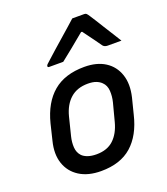

<svg xmlns="http://www.w3.org/2000/svg" viewBox="-148 -914 896 1029"><g transform="rotate(-20 300.0 -400.0)"><path d="M356 -545Q427 -545 474 -515Q521 -485 539.5 -430.5Q558 -376 541 -304L518 -213Q492 -104 427 -46.5Q362 11 252 11Q178 11 129 -20Q80 -51 61.5 -105.5Q43 -160 61 -231L83 -322Q111 -432 178 -488.5Q245 -545 356 -545ZM343 -454Q282 -454 243.5 -420Q205 -386 189 -324L163 -220Q155 -188 157 -158Q159 -128 178 -108Q190 -96 210.5 -89Q231 -82 259 -82Q320 -82 356.5 -116Q393 -150 409 -211L436 -314Q444 -346 442 -377.5Q440 -409 420 -428Q408 -440 389.5 -447Q371 -454 343 -454ZM385 -811H453Q461 -811 465.5 -807Q470 -803 479 -789Q485 -780 498 -759.5Q511 -739 527.5 -712Q544 -685 561.5 -658Q579 -631 592 -609H514Q496 -609 487 -620Q480 -631 460 -658Q440 -685 410 -726H404Q356 -686 322 -658.5Q288 -631 260 -609H180Q170 -609 172 -618Q173 -622 177.5 -626.5Q182 -631 199 -646Q214 -660 239.5 -682.5Q265 -705 293.5 -730Q322 -755 347 -777Q372 -799 385 -811Z"/></g></svg>

Font: Recursive Sn Lnr St Med
Style: Italic
Weight: 500
Italic angle: -15°
Version: Version 1.079;hotconv 1.0.112;makeotfexe 2.5.65598; ttfautoh